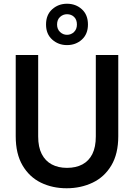

<svg xmlns="http://www.w3.org/2000/svg" viewBox="-20 -994 716 1026"><path d="M336 12Q260 12 198.5 -18Q137 -48 100.5 -110Q64 -172 64 -266V-700H184V-265Q184 -208 203 -171Q222 -134 256.5 -115.5Q291 -97 338 -97Q386 -97 420.5 -115.5Q455 -134 473.5 -171Q492 -208 492 -265V-700H612V-266Q612 -172 575 -110Q538 -48 475 -18Q412 12 336 12ZM338 -753Q292 -753 259 -782.5Q226 -812 226 -863Q226 -915 259 -944.5Q292 -974 338 -974Q385 -974 417.5 -944.5Q450 -915 450 -863Q450 -812 417.5 -782.5Q385 -753 338 -753ZM338 -808Q360 -808 375.5 -823Q391 -838 391 -863Q391 -889 376 -903.5Q361 -918 338 -918Q317 -918 301 -903.5Q285 -889 285 -863Q285 -838 301 -823Q317 -808 338 -808Z"/></svg>

Font: DM Sans 20pt SemiBold
Style: Regular
Weight: 600
Version: Version 4.004;gftools[0.9.30]